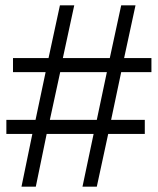

<svg xmlns="http://www.w3.org/2000/svg" viewBox="-20 -704 596 724"><path d="M437 -432 399 -252H526V-199H388L345 0H291L333 -199H156L115 0H61L102 -199H4V-252H114L152 -432H29V-485H163L206 -684H260L217 -485H394L437 -684H491L448 -485H551V-432ZM207 -432 168 -252H345L383 -432Z"/></svg>

Font: TharLon
Style: Regular
Weight: 400
Designer: Sai Zin Di Di Zone
Foundry: Sai Zin Di Di Zone, Sun Tun
Version: Version 1.003 September 27 2012